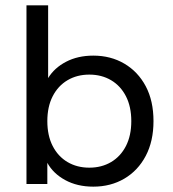

<svg xmlns="http://www.w3.org/2000/svg" viewBox="-20 -688 647 718"><path d="M329 10Q269 10 224 -14.5Q179 -39 157 -79V0H79V-668H160V-396Q183 -434 227 -457Q271 -480 329 -480Q394 -480 445 -450Q496 -420 525 -365.5Q554 -311 554 -235Q554 -160 525 -105Q496 -50 445 -20Q394 10 329 10ZM314 -61Q360 -61 395.5 -82Q431 -103 451 -142Q471 -181 471 -235Q471 -289 451 -328Q431 -367 395.5 -388Q360 -409 314 -409Q268 -409 232.5 -388Q197 -367 177 -328Q157 -289 157 -235Q157 -181 177 -142Q197 -103 232.5 -82Q268 -61 314 -61Z"/></svg>

Font: Gantari
Style: Regular
Weight: 400
Designer: Anugrah Pasau
Foundry: Lafontype
Version: Version 1.000; ttfautohint (v1.8.3)